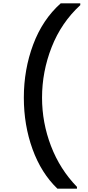

<svg xmlns="http://www.w3.org/2000/svg" viewBox="-20 -954 532 1160"><path d="M327 186Q229 92 176.5 -53Q124 -198 124 -364Q124 -534 180.5 -685Q237 -836 347 -934H465V-923Q350 -817 292 -669Q234 -521 234 -364Q234 -213 288 -72Q342 69 445 175V186Z"/></svg>

Font: A Bank Premium Med
Style: Regular
Weight: 500
Designer: Ninad Kale (Devanagari), Jonny Pinhorn (Latin), Htun Naung (Myanmar)
Foundry: Indian Type Foundry
Version: 4.004